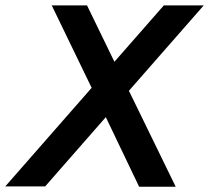

<svg xmlns="http://www.w3.org/2000/svg" viewBox="-45 -708 792 728"><path d="M621.2 0H482.5L356.2 -263.8L126.2 -1.2H-25L302.5 -375L151.2 -687.5H285L388.8 -473.8L576.2 -687.5H727.5L443.8 -363.8Z"/></svg>

Font: Cambay
Style: Bold Italic
Weight: 700
Italic angle: -11°
Designer: Pooja Saxena
Foundry: Pooja Saxena
Version: Version 1.006;PS 001.006;hotconv 1.0.70;makeotf.lib2.5.58329